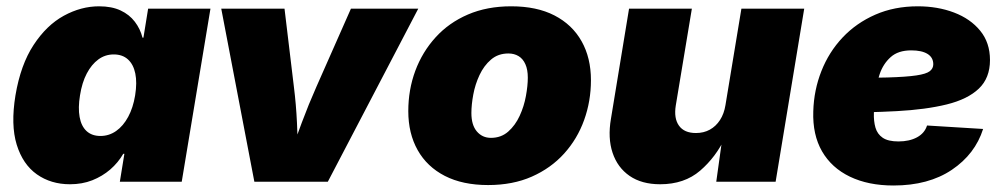

<svg xmlns="http://www.w3.org/2000/svg" viewBox="-20 -568 3136 600"><path d="M198.7 7.8Q139.2 7.8 95.2 -23.2Q51.3 -54.2 32.2 -116Q13.2 -177.7 28.3 -270Q44.4 -365.7 85 -427.5Q125.5 -489.3 179.4 -518.8Q233.4 -548.3 289.6 -548.3Q329.1 -548.3 356.7 -535.4Q384.3 -522.5 401.4 -500Q418.5 -477.5 425.3 -450.2H428.2L442.9 -541H637.7L547.9 0H354.5L368.7 -87.4H365.2Q349.1 -59.6 324.5 -38.3Q299.8 -17.1 268.3 -4.6Q236.8 7.8 198.7 7.8ZM293.9 -143.1Q320.8 -143.1 343 -158.7Q365.2 -174.3 380.6 -202.9Q396 -231.4 402.3 -270Q408.7 -310.1 402.8 -338.4Q397 -366.7 379.9 -382.3Q362.8 -397.9 335.4 -397.9Q308.6 -397.9 287.4 -382.3Q266.1 -366.7 251.2 -338.4Q236.3 -310.1 230 -270Q223.6 -231 228.8 -202.4Q233.9 -173.8 250.5 -158.4Q267.1 -143.1 293.9 -143.1Z M774.9 0 671.4 -541H869.1L898.4 -296.9Q905.3 -242.2 908 -185.1Q910.6 -127.9 912.1 -63H878.9Q901.9 -127.9 923.1 -184.8Q944.3 -241.7 968.8 -296.9L1076.7 -541H1287.1L1004.4 0Z M1505.4 10.3Q1425.8 10.3 1370.1 -18.3Q1314.5 -46.9 1285.2 -98.9Q1255.9 -150.9 1255.9 -220.7Q1255.9 -287.6 1277.8 -346.7Q1299.8 -405.8 1341.3 -451.4Q1382.8 -497.1 1442.4 -522.7Q1502 -548.3 1577.6 -548.3Q1657.2 -548.3 1712.6 -519.8Q1768.1 -491.2 1797.4 -439.2Q1826.7 -387.2 1826.7 -317.4Q1826.7 -252 1805.4 -192.9Q1784.2 -133.8 1742.9 -88.1Q1701.7 -42.5 1642.1 -16.1Q1582.5 10.3 1505.4 10.3ZM1514.2 -137.2Q1545.9 -137.2 1568.1 -156.7Q1590.3 -176.3 1604 -206.1Q1617.7 -235.8 1623.5 -268.1Q1629.4 -300.3 1629.4 -325.2Q1629.4 -350.6 1621.8 -367.4Q1614.3 -384.3 1600.6 -392.6Q1586.9 -400.9 1568.8 -400.9Q1536.6 -400.9 1514.4 -381.8Q1492.2 -362.8 1478.5 -333.5Q1464.8 -304.2 1459 -272.5Q1453.1 -240.7 1453.1 -214.8Q1453.1 -177.2 1470.2 -157.2Q1487.3 -137.2 1514.2 -137.2Z M2043 7.8Q1985.4 7.8 1947.5 -18.3Q1909.7 -44.4 1894.3 -90.6Q1878.9 -136.7 1889.2 -196.8L1945.8 -541H2142.1L2091.8 -238.3Q2085.4 -198.2 2101.8 -175.3Q2118.2 -152.3 2154.8 -152.3Q2179.2 -152.3 2198.2 -162.8Q2217.3 -173.3 2230 -192.9Q2242.7 -212.4 2247.1 -239.7L2296.9 -541H2493.2L2403.8 0H2218.3L2237.8 -140.1H2247.1Q2217.3 -77.1 2168 -34.7Q2118.7 7.8 2043 7.8Z M2772 11.7Q2693.4 11.7 2636 -15.9Q2578.6 -43.5 2548.8 -95.2Q2519 -147 2521.5 -220.2Q2523.4 -286.6 2546.9 -345.9Q2570.3 -405.3 2613 -450.7Q2655.8 -496.1 2715.3 -522.2Q2774.9 -548.3 2848.1 -548.3Q2910.2 -548.3 2961.4 -528.8Q3012.7 -509.3 3043.2 -471.9Q3073.7 -434.6 3073.7 -380.4Q3073.7 -324.2 3038.8 -291Q3003.9 -257.8 2938.7 -241.7Q2873.5 -225.6 2782.5 -220.7Q2691.4 -215.8 2578.6 -215.8L2596.7 -324.2Q2693.8 -324.2 2753.2 -325.9Q2812.5 -327.6 2843.5 -332.3Q2874.5 -336.9 2885.5 -345.5Q2896.5 -354 2896.5 -367.2Q2896.5 -388.2 2878.7 -399.4Q2860.8 -410.6 2827.6 -410.6Q2786.6 -410.6 2763.2 -389.4Q2739.7 -368.2 2729 -336.4Q2718.3 -304.7 2714.8 -271.7Q2711.4 -238.8 2710.9 -215.3Q2710 -189.5 2715.8 -169.2Q2721.7 -148.9 2738.5 -137.5Q2755.4 -126 2787.6 -126Q2821.8 -126 2845.7 -138.9Q2869.6 -151.9 2877 -175.8L3052.2 -165Q3027.3 -86.4 2954.6 -37.4Q2881.8 11.7 2772 11.7Z"/></svg>

Font: Inter 17pt Black
Style: Italic
Weight: 900
Italic angle: -9.3988°
Version: Version 4.001;git-66647c0bb